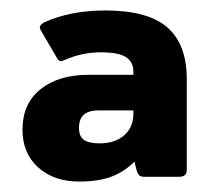

<svg xmlns="http://www.w3.org/2000/svg" viewBox="-20 -715 400 367"><path d="M23 -467Q23 -517 57.5 -544.5Q92 -572 149 -572H235V-577Q235 -597 220.5 -606Q206 -615 173 -615Q136 -615 103 -600L97 -598Q92 -598 89 -604L58 -657Q56 -661 56 -663Q56 -667 64 -672Q114 -695 181 -695Q263 -695 300 -662.5Q337 -630 337 -564V-390Q337 -377 322 -377H257Q249 -377 246 -380Q243 -383 241 -390L237 -406Q218 -387 193.5 -377.5Q169 -368 131 -368Q83 -368 53 -395Q23 -422 23 -467ZM235 -498V-504H168Q131 -504 131 -471Q131 -454 140.5 -447.5Q150 -441 170 -441Q200 -441 217.5 -456.5Q235 -472 235 -498Z"/></svg>

Font: Mitr SemiBold
Style: Regular
Weight: 600
Designer: Thanarat Vachiruckul
Foundry: Cadson Demak
Version: Version 1.003